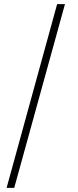

<svg xmlns="http://www.w3.org/2000/svg" viewBox="-20 -760 376 931"><path d="M49 151H12L257 -740H295Z"/></svg>

Font: Anuphan ExtraLight
Style: Regular
Weight: 200
Designer: Cadson Demak
Version: Version 3.001